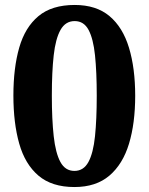

<svg xmlns="http://www.w3.org/2000/svg" viewBox="-20 -744 599 774"><path d="M280 10Q189 10 135 -36Q81 -82 57.5 -165Q34 -248 34 -359Q34 -470 57.5 -552Q81 -634 135 -679Q189 -724 281 -724Q368 -724 421.5 -679Q475 -634 500 -551.5Q525 -469 525 -358Q525 -247 500 -164.5Q475 -82 421 -36Q367 10 280 10ZM280 -55Q317 -55 336.5 -91Q356 -127 363 -195Q370 -263 370 -358Q370 -454 363 -521Q356 -588 337 -623.5Q318 -659 281 -659Q244 -659 224 -623.5Q204 -588 196.5 -521Q189 -454 189 -358Q189 -263 196.5 -195Q204 -127 223.5 -91Q243 -55 280 -55Z"/></svg>

Font: Noto Serif Tamil
Style: Bold
Weight: 700
Designer: Indian Type Foundry, Tom Grace, and the Monotype Design Team
Foundry: Monotype Imaging Inc.
Version: Version 2.003